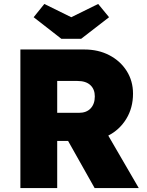

<svg xmlns="http://www.w3.org/2000/svg" viewBox="-20 -950 745 970"><path d="M83 0V-700H406Q477 -700 532.5 -671Q588 -642 620 -591.5Q652 -541 652 -477Q652 -405 618 -349.5Q584 -294 527 -265L681 0H458L324 -238H269V0ZM269 -380H379Q417 -380 438 -402.5Q459 -425 459 -463Q459 -499 436.5 -520Q414 -541 371 -541H269ZM290 -754 150 -863 204 -930 340 -863 476 -930 531 -863 390 -754Z"/></svg>

Font: Lexend Deca ExtraBold
Style: Regular
Weight: 800
Designer: Bonnie Shaver-Troup, Thomas Jockin
Foundry: Lexend
Version: Version 1.008; ttfautohint (v1.8.4.7-5d5b)